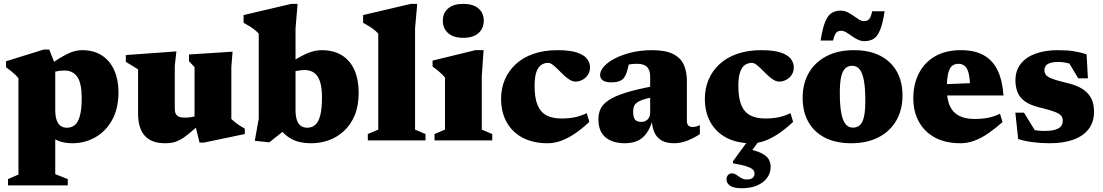

<svg xmlns="http://www.w3.org/2000/svg" viewBox="-20 -746 5860 1020"><path d="M414 -226.5Q414 -303.5 390.8 -337.5Q367.5 -371.5 322 -371.5Q312 -371.5 299 -370Q286 -368.5 272.5 -365.5Q259 -362.5 246.5 -356.5L233.5 -396Q266 -418 291.8 -433.8Q317.5 -449.5 338.5 -459.8Q359.5 -470 378 -474.8Q396.5 -479.5 415.5 -479.5Q479 -479.5 522 -451Q565 -422.5 587.2 -372Q609.5 -321.5 609.5 -257Q609.5 -169.5 575.8 -108.8Q542 -48 486.2 -16.5Q430.5 15 364 15Q328.5 15 300.5 5.8Q272.5 -3.5 249.5 -21Q226.5 -38.5 205 -62.5H273.5V179L340 205.5V239H22.5V205.5L78 181.5V-330Q71 -339.5 61 -349Q51 -358.5 38.8 -368.5Q26.5 -378.5 12 -389V-420.5L213 -483H241.5L273.5 -402.5V-163.5Q273.5 -131.5 280.2 -110.2Q287 -89 300.8 -78.2Q314.5 -67.5 336 -67.5Q360 -67.5 377.5 -81.8Q395 -96 404.5 -130.8Q414 -165.5 414 -226.5Z M908.5 -169Q908.5 -151 914 -140.8Q919.5 -130.5 931.5 -125.8Q943.5 -121 962.5 -121Q982.5 -121 1001.8 -124.8Q1021 -128.5 1038.5 -136.5L1055.5 -100Q1014.5 -61 986 -37.8Q957.5 -14.5 936.2 -3.2Q915 8 896.8 11.5Q878.5 15 857.5 15Q784.5 15 749 -25Q713.5 -65 713.5 -143V-377.5L648.5 -417.5V-453.5L917 -473L908.5 -396ZM1040 11.5 1013.5 -97V-389.5L984 -421V-456.5L1215.5 -471.5L1209 -390.5V-114Q1215 -108 1223 -101.2Q1231 -94.5 1240.8 -87.5Q1250.5 -80.5 1260.5 -74.2Q1270.5 -68 1280.5 -63V-34L1063.5 11.5Z M1465 -63H1502.5L1411 10L1333.5 2L1354.5 -115V-567Q1346.5 -576.5 1335.2 -585.8Q1324 -595 1308.8 -604.8Q1293.5 -614.5 1274 -625V-666L1528 -725.5H1561L1550 -594.5V-163Q1550 -131.5 1556.5 -110.2Q1563 -89 1577 -78.2Q1591 -67.5 1612.5 -67.5Q1636.5 -67.5 1654 -82Q1671.5 -96.5 1681 -131.8Q1690.5 -167 1690.5 -229Q1690.5 -280 1680.2 -312Q1670 -344 1649.2 -359Q1628.5 -374 1598.5 -374Q1588 -374 1575 -372.5Q1562 -371 1548.5 -368Q1535 -365 1523 -359L1496.5 -396Q1530 -418.5 1556.8 -434.2Q1583.5 -450 1606 -460Q1628.5 -470 1648.8 -474.8Q1669 -479.5 1688.5 -479.5Q1753.5 -479.5 1797.5 -451.5Q1841.5 -423.5 1863.5 -372.5Q1885.5 -321.5 1885.5 -253.5Q1885.5 -184 1864.2 -133.2Q1843 -82.5 1806.8 -49.5Q1770.5 -16.5 1726 -0.8Q1681.5 15 1634.5 15Q1600 15 1570.8 8.2Q1541.5 1.5 1515.5 -15.5Q1489.5 -32.5 1465 -63Z M2185 -57.5 2240.5 -34V0H1934V-34L1989.5 -57.5V-567Q1981.5 -576.5 1970.2 -585.8Q1959 -595 1943.8 -604.8Q1928.5 -614.5 1909 -625V-666L2163 -725.5H2196.5L2185 -594.5Z M2441 -545Q2389 -545 2360.8 -570Q2332.5 -595 2332.5 -636.5Q2332.5 -677 2360.8 -701.2Q2389 -725.5 2441 -725.5Q2493.5 -725.5 2521.8 -701.2Q2550 -677 2550 -636.5Q2550 -595 2521.8 -570Q2493.5 -545 2441 -545ZM2549 -479.5 2539.5 -340.5V-57.5L2595 -34V0H2288.5V-34L2344 -57.5V-333.5Q2337 -343 2326.8 -353Q2316.5 -363 2304 -373Q2291.5 -383 2278 -392.5V-424L2505.5 -479.5Z M2942.5 -479.5Q3005.5 -479.5 3043 -467.5Q3080.5 -455.5 3097.5 -434.8Q3114.5 -414 3114.5 -388Q3114.5 -365 3103 -348Q3091.5 -331 3073.8 -321.8Q3056 -312.5 3037.5 -312.5Q3022 -312.5 3006 -322.5Q2990 -332.5 2974.5 -347.2Q2959 -362 2944.2 -377Q2929.5 -392 2916.2 -402Q2903 -412 2892 -412Q2871 -412 2854.8 -400.8Q2838.5 -389.5 2829.2 -362.8Q2820 -336 2820 -289Q2820 -225.5 2835.8 -187.8Q2851.5 -150 2883.2 -133.2Q2915 -116.5 2962.5 -116.5Q3001.5 -116.5 3032.8 -122.8Q3064 -129 3097 -145L3111 -98.5Q3066.5 -57 3028 -32.2Q2989.5 -7.5 2955.8 3.8Q2922 15 2889.5 15Q2812 15 2756.5 -14.5Q2701 -44 2671.5 -97.2Q2642 -150.5 2642 -221Q2642 -275.5 2661.8 -322.5Q2681.5 -369.5 2719.8 -405Q2758 -440.5 2814 -460Q2870 -479.5 2942.5 -479.5Z M3452 -288.5V-230Q3417 -224 3395.5 -216.5Q3374 -209 3362.8 -200Q3351.5 -191 3347.5 -179.5Q3343.5 -168 3343.5 -153.5Q3343.5 -123 3353.5 -110.8Q3363.5 -98.5 3387 -98.5Q3401 -98.5 3411.8 -104.8Q3422.5 -111 3428.2 -121.8Q3434 -132.5 3434 -146V-340.5Q3434 -372.5 3417.8 -389.8Q3401.5 -407 3365.5 -407Q3347 -407 3332.8 -405.2Q3318.5 -403.5 3308.5 -401L3326.5 -442Q3322 -411.5 3317.5 -391.8Q3313 -372 3308.5 -359.5Q3304 -347 3298 -337.5Q3290 -323 3272.2 -315.8Q3254.5 -308.5 3227.5 -308.5Q3198 -308.5 3183 -318.8Q3168 -329 3168 -347.5Q3168 -370.5 3189.5 -394Q3211 -417.5 3249.2 -436.8Q3287.5 -456 3337.2 -467.8Q3387 -479.5 3444 -479.5Q3515.5 -479.5 3556 -459Q3596.5 -438.5 3612.8 -401.8Q3629 -365 3629 -316V-105Q3629 -93 3632.5 -85.5Q3636 -78 3642.5 -74.8Q3649 -71.5 3659 -71.5Q3667 -71.5 3676.5 -73.5Q3686 -75.5 3698 -81.5V-33.5Q3667.5 -13 3631.8 1Q3596 15 3561.5 15Q3520.5 15 3494.8 0.2Q3469 -14.5 3456.5 -42.8Q3444 -71 3442 -111.5L3448.5 -114.5Q3435.5 -67 3415 -38.5Q3394.5 -10 3366 2.5Q3337.5 15 3299.5 15Q3235 15 3197 -16.2Q3159 -47.5 3159 -113Q3159 -143.5 3170.8 -168.2Q3182.5 -193 3214 -214Q3245.5 -235 3303 -253.2Q3360.5 -271.5 3452 -288.5Z M4025 -479.5Q4088 -479.5 4125.5 -467.5Q4163 -455.5 4180 -434.8Q4197 -414 4197 -388Q4197 -365 4185.5 -348Q4174 -331 4156.2 -321.8Q4138.5 -312.5 4120 -312.5Q4104.5 -312.5 4088.5 -322.5Q4072.5 -332.5 4057 -347.2Q4041.5 -362 4026.8 -377Q4012 -392 3998.8 -402Q3985.5 -412 3974.5 -412Q3953.5 -412 3937.2 -400.8Q3921 -389.5 3911.8 -362.8Q3902.5 -336 3902.5 -289Q3902.5 -225.5 3918.2 -187.8Q3934 -150 3965.8 -133.2Q3997.5 -116.5 4045 -116.5Q4084 -116.5 4115.2 -122.8Q4146.5 -129 4179.5 -145L4193.5 -98.5Q4149 -57 4110.5 -32.2Q4072 -7.5 4038.2 3.8Q4004.5 15 3972 15Q3894.5 15 3839 -14.5Q3783.5 -44 3754 -97.2Q3724.5 -150.5 3724.5 -221Q3724.5 -275.5 3744.2 -322.5Q3764 -369.5 3802.2 -405Q3840.5 -440.5 3896.5 -460Q3952.5 -479.5 4025 -479.5ZM3921.5 254Q3877.5 254 3858.5 240.8Q3839.5 227.5 3839.5 207Q3839.5 193 3847.5 184Q3855.5 175 3868.5 175Q3880.5 175 3892 183Q3903.5 191 3916.8 199.2Q3930 207.5 3947 207.5Q3967 207.5 3977.8 199.5Q3988.5 191.5 3988.5 176Q3988.5 165 3980.5 156Q3972.5 147 3948.2 138.5Q3924 130 3874 121.5V110.5L3972.5 -24.5H4032.5L3936 105.5L3938 42Q3994.5 53 4023.8 67.2Q4053 81.5 4063.5 99.8Q4074 118 4074 141Q4074 173 4055.5 198.5Q4037 224 4002.8 239Q3968.5 254 3921.5 254Z M4511 -68Q4533 -68 4547.8 -81Q4562.5 -94 4569.8 -125.2Q4577 -156.5 4577 -211Q4577 -274.5 4570 -315.5Q4563 -356.5 4547.8 -376.5Q4532.5 -396.5 4507.5 -396.5Q4486 -396.5 4471.2 -383.5Q4456.5 -370.5 4449 -339.5Q4441.5 -308.5 4441.5 -253.5Q4441.5 -190.5 4448.5 -149.2Q4455.5 -108 4471 -88Q4486.5 -68 4511 -68ZM4502.5 15Q4420.5 15 4362.8 -14.5Q4305 -44 4274.5 -98.2Q4244 -152.5 4244 -226Q4244 -303 4277.5 -360Q4311 -417 4372 -448.2Q4433 -479.5 4516 -479.5Q4598.5 -479.5 4656 -450Q4713.5 -420.5 4744 -366.5Q4774.5 -312.5 4774.5 -238.5Q4774.5 -162 4741.2 -105Q4708 -48 4647 -16.5Q4586 15 4502.5 15ZM4679.5 -686Q4669.5 -620.5 4655.2 -586.2Q4641 -552 4621 -539.8Q4601 -527.5 4572.5 -527.5Q4553 -527.5 4536.2 -535.8Q4519.5 -544 4504.5 -555Q4489.5 -566 4475.8 -574.2Q4462 -582.5 4449 -582.5Q4437 -582.5 4429.2 -578Q4421.5 -573.5 4416 -562.5Q4410.5 -551.5 4405.5 -530.5H4339.5Q4349.5 -596 4363.8 -630.2Q4378 -664.5 4398 -677Q4418 -689.5 4446.5 -689.5Q4466 -689.5 4482.8 -681Q4499.5 -672.5 4514.5 -661.8Q4529.5 -651 4543.2 -642.5Q4557 -634 4570 -634Q4582.5 -634 4590.2 -638.5Q4598 -643 4603.5 -654.2Q4609 -665.5 4613.5 -686Z M5085 -479.5Q5157 -479.5 5205.2 -453Q5253.5 -426.5 5279.5 -373Q5305.5 -319.5 5311 -239H4960.5V-297L5202.5 -307L5133.5 -274Q5133.5 -324 5126.8 -353.2Q5120 -382.5 5106.2 -394.8Q5092.5 -407 5071.5 -407Q5052.5 -407 5038.8 -396.8Q5025 -386.5 5017.5 -358Q5010 -329.5 5010 -274.5Q5010 -218 5026.2 -182.8Q5042.5 -147.5 5075.2 -130.8Q5108 -114 5156.5 -114Q5183 -114 5205.5 -116.5Q5228 -119 5249.2 -125Q5270.5 -131 5292.5 -141.5L5306 -97.5Q5267.5 -63.5 5231 -38.2Q5194.5 -13 5158 1Q5121.5 15 5082.5 15Q5003.5 15 4947.5 -15Q4891.5 -45 4861.8 -99Q4832 -153 4832 -224.5Q4832 -297 4860.8 -354.8Q4889.5 -412.5 4946 -446Q5002.5 -479.5 5085 -479.5Z M5598.5 -479.5Q5647.5 -479.5 5682.5 -474.2Q5717.5 -469 5752.5 -457.5L5759.5 -330H5708L5637 -449L5691 -398Q5668.5 -407.5 5645.5 -412.2Q5622.5 -417 5605 -417Q5565.5 -417 5547 -406.2Q5528.5 -395.5 5528.5 -374Q5528.5 -360 5535.8 -349.2Q5543 -338.5 5567.8 -328.5Q5592.5 -318.5 5645.5 -306Q5685 -297 5712.8 -283.2Q5740.5 -269.5 5758 -250.8Q5775.5 -232 5783.8 -207.5Q5792 -183 5792 -153Q5792 -98 5763.8 -60.8Q5735.5 -23.5 5682.8 -4.2Q5630 15 5555.5 15Q5508.5 15 5464.5 9Q5420.5 3 5389 -7.5L5374 -147.5H5420L5501.5 -15L5422.5 -65Q5438.5 -60 5457.2 -57Q5476 -54 5495 -52.2Q5514 -50.5 5531 -50.5Q5579 -50.5 5602.5 -63.8Q5626 -77 5626 -104.5Q5626 -117 5621 -126.2Q5616 -135.5 5602.8 -143Q5589.5 -150.5 5565.2 -158.2Q5541 -166 5503 -175Q5452 -187.5 5424 -208.2Q5396 -229 5385.2 -257.2Q5374.5 -285.5 5374.5 -318.5Q5374.5 -371.5 5403.2 -407.5Q5432 -443.5 5482.8 -461.5Q5533.5 -479.5 5598.5 -479.5Z"/></svg>

Font: Newsreader ExtraBold
Style: Regular
Weight: 800
Designer: Hugues Gentile
Foundry: Production Type
Version: Version 1.003